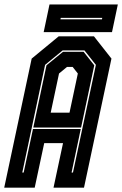

<svg xmlns="http://www.w3.org/2000/svg" viewBox="-44 -868 566 888"><path d="M-24.5 0 102.5 -597 227.5 -700H390.5L471.5 -597L344.5 0H203.5L247.5 -206H160.5L116.5 0ZM59 -70H65.5L108.5 -271.5H329.5L287 -70H293.5L399.5 -568L346.5 -635H246L164.5 -568ZM110 -278 171 -566 247.5 -628.5H342.5L392 -566L331 -278ZM190.5 -347H277.5L316 -528L292 -558.5H266L229 -528ZM158 -719.5 185 -847.5H501L474 -719.5ZM235.5 -778.5H427.5L429 -785.5H237Z"/></svg>

Font: Tourney Condensed ExtraBold
Style: Italic
Weight: 800
Width: 3
Italic angle: -12°
Designer: Tyler Finck
Foundry: Etcetera Type Co
Version: Version 1.010; ttfautohint (v1.8.3)